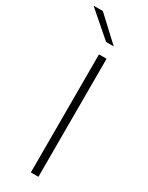

<svg xmlns="http://www.w3.org/2000/svg" viewBox="-263 -862 695 900"><g transform="rotate(30 85.0 -412.0)"><path d="M129 0H88V-639H129ZM2 -824 128.5 -706.5V-706H87.5L-47 -823V-824Z"/></g></svg>

Font: Anek Odia Medium ExtraLight
Style: Regular
Weight: 250
Version: Version 1.003